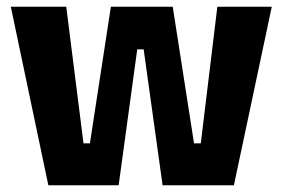

<svg xmlns="http://www.w3.org/2000/svg" viewBox="-20 -548 836 568"><path d="M123 0 12 -528H176L227 -124H246L308 -528H491L554 -124H574L623 -528H784L672 0H461L405 -402H386L331 0Z"/></svg>

Font: Bricolage Grotesque 96pt ExtraBold SemiCondensed ExtraBold
Style: Regular
Weight: 800
Width: 4
Version: Version 1.001;gftools[0.9.33.dev8+g029e19f]